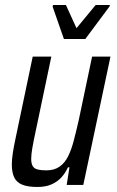

<svg xmlns="http://www.w3.org/2000/svg" viewBox="-20 -735 464 763"><path d="M129 8Q91 8 68.5 -1Q46 -10 36.5 -30Q27 -50 27 -81Q27 -101 31 -127.5Q35 -154 42 -186L110 -510H184L121 -210Q113 -173 108.5 -147Q104 -121 104 -104Q104 -85 110 -75Q116 -65 129.5 -61.5Q143 -58 164 -58Q196 -58 217 -73Q238 -88 251 -114.5Q264 -141 273.5 -177.5Q283 -214 293 -258L346 -510H419L311 0H245L256 -70H250Q239 -46 223 -29Q207 -12 184 -2Q161 8 129 8ZM234 -580 189 -709 191 -715H242L284 -623L360 -715H417L415 -709L319 -580Z"/></svg>

Font: Saira Condensed
Style: Italic
Weight: 400
Width: 3
Italic angle: -12°
Designer: Hector Gatti with collaboration of the Omnibus-Type team
Foundry: Omnibus-Type
Version: Version 1.100